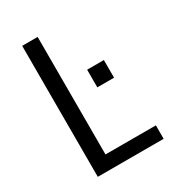

<svg xmlns="http://www.w3.org/2000/svg" viewBox="-176 -817 823 914"><g transform="rotate(-30 236.0 -360.0)"><path d="M175 -720V-74H452V0H90V-720ZM301 -370V-467H393V-370Z"/></g></svg>

Font: Carrois Gothic SC
Style: Regular
Weight: 400
Designer: Ralph du Carrois
Foundry: Ralph du Carrois
Version: Version 1.002